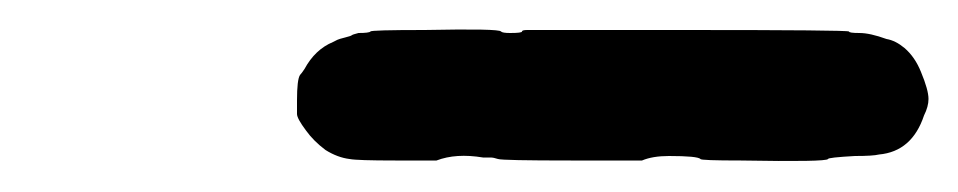

<svg xmlns="http://www.w3.org/2000/svg" viewBox="-20 -250 639 128"><path d="M263 -230Q313 -231 314 -229Q315 -228 320 -228Q328 -228 328 -229Q328 -230 331.5 -230Q335 -230 347.5 -230Q360 -230 379.5 -230Q399 -230 437 -230Q545 -230 546 -229Q546 -228 553 -228Q560 -228 571 -224Q577 -223 583 -218Q590 -212 594 -202Q599 -190 599 -184Q599 -179 596 -173Q588 -149 566 -147Q562 -146 550 -146Q532 -145 532 -144Q531 -142 474 -143Q447 -143 447 -144Q445 -146 426 -146Q415 -146 408 -143Q406 -143 360.5 -143Q315 -143 312 -144Q309 -145 307 -145Q305 -145 302 -145Q284 -148 271 -143Q269 -143 243.5 -143Q218 -143 213 -144Q205 -145 197 -150Q189 -156 184 -163Q178 -171 178 -174Q178 -175 178 -183Q178 -197 180 -200Q181 -201 183 -204Q190 -217 202 -222Q204 -223 205 -223.5Q206 -224 210 -225Q214 -226 214.5 -226.5Q215 -227 219 -228Q226 -228 227 -229Q227 -230 263 -230Z"/></svg>

Font: TT2020 Style E
Style: Italic
Weight: 400
Italic angle: -15°
Version: Version 0.2.000